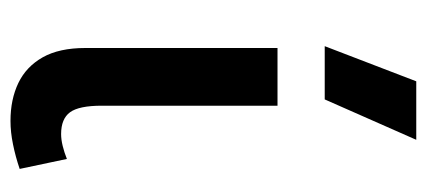

<svg xmlns="http://www.w3.org/2000/svg" viewBox="-244 -556 814 366"><g transform="rotate(90 163.0 -373.0)"><path d="M210.5 14Q169.5 14 138.2 -1Q107 -16 89.2 -47.5Q71.5 -79 71.5 -128.5V-495H181.5V-160Q181.5 -116.5 194 -99.5Q206.5 -82.5 235.5 -82.5Q246 -82.5 258.2 -85.5Q270.5 -88.5 283 -93.5L302 -3.5Q278.5 4.5 255.2 9.2Q232 14 210.5 14ZM68 -585 135 -759.5H246.5L169.5 -585Z"/></g></svg>

Font: Geologica Thin Roman
Style: Regular
Weight: 400
Version: Version 1.010;gftools[0.9.28]